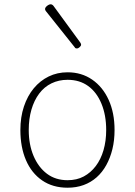

<svg xmlns="http://www.w3.org/2000/svg" viewBox="-20 -856 629 895"><path d="M295 19Q226 19 176.5 -15Q127 -49 101 -109.5Q75 -170 75 -250Q75 -310 91.5 -359.5Q108 -409 137.5 -444.5Q167 -480 207 -499.5Q247 -519 295 -519Q360 -519 409.5 -485Q459 -451 486.5 -390.5Q514 -330 514 -250Q514 -202 504 -161Q494 -120 475.5 -86.5Q457 -53 430.5 -29.5Q404 -6 370 6.5Q336 19 295 19ZM295 -16Q338 -16 370.5 -33.5Q403 -51 426.5 -82Q450 -113 462.5 -156Q475 -199 475 -250Q475 -319 453 -372.5Q431 -426 391 -455Q351 -484 295 -484Q254 -484 220 -467.5Q186 -451 162.5 -419.5Q139 -388 126.5 -345Q114 -302 114 -250Q114 -182 136.5 -129Q159 -76 199 -46Q239 -16 295 -16ZM339 -630Q336 -630 333 -631Q330 -632 328 -636L194 -804Q192 -807 191 -809Q190 -811 190 -814Q190 -819 194.5 -824Q199 -829 205 -832.5Q211 -836 216 -836Q223 -836 229 -829L354 -658Q356 -655 357 -652.5Q358 -650 358 -648Q358 -642 351 -636Q344 -630 339 -630Z"/></svg>

Font: Playwrite HR Lijeva Thin
Style: Regular
Weight: 250
Designer: Veronika Burian, José Scaglione
Foundry: TypeTogether
Version: Version 1.002